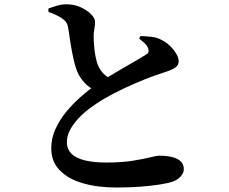

<svg xmlns="http://www.w3.org/2000/svg" viewBox="-20 -810 1040 871"><path d="M611.2 -635.1 617.5 -646.6Q644.3 -645.5 667.9 -642.8Q691.4 -640.1 709.7 -630.5Q730.4 -621.2 748.6 -604.2Q766.8 -587.1 778.6 -567.9Q790.5 -548.7 790.5 -531.9Q790.5 -514.6 775.4 -503.8Q760.3 -493 724.3 -481.3Q686.1 -469.8 637.7 -450.4Q589.4 -431.1 540.5 -408Q491.7 -384.9 450.2 -360.8Q417.1 -341.1 387 -318.5Q356.9 -295.8 333.5 -270.4Q310.2 -245 296.8 -218.4Q283.3 -191.8 283.3 -164Q283.3 -134.3 302.9 -113.9Q322.4 -93.5 362.3 -83.1Q402.2 -72.7 463.1 -72.7Q532.2 -72.7 581.5 -80.7Q630.9 -88.6 661.2 -96.2Q691.4 -103.8 701.6 -103.8Q731.4 -103.8 757 -98.4Q782.6 -93 798.2 -79.6Q813.8 -66.1 813.8 -42Q813.8 -25.9 800.4 -10.6Q787.1 4.8 766.5 12.9Q745.8 20.5 707.6 26.6Q669.4 32.7 618.9 36.7Q568.4 40.7 509.1 40.7Q422.6 40.7 355.7 21.2Q288.9 1.8 250.7 -37.8Q212.5 -77.4 212.5 -137.4Q212.5 -182.5 231.4 -224.2Q250.3 -266 280.5 -302.8Q310.8 -339.6 345 -369.6Q379.2 -399.6 408.9 -421.1Q436.6 -440.3 472 -461.8Q507.4 -483.4 542 -503.2Q576.6 -523 603.6 -538.8Q630.5 -554.5 642 -562Q651.6 -567.3 653.5 -574Q655.4 -580.8 651.9 -590.8Q647 -604.8 634.8 -615.4Q622.6 -626 611.2 -635.1ZM199.5 -771Q219.5 -778.9 240.3 -784.7Q261.1 -790.4 282.5 -790.4Q316.9 -790.4 346 -777.1Q375.1 -763.7 393.1 -745.6Q411.1 -727.4 411.1 -710.8Q411.4 -695.9 408 -678.8Q404.6 -661.7 404.9 -642.5Q405.1 -622.8 407.1 -599.8Q409 -576.9 413.2 -554.6Q417.5 -532.4 423.5 -516.2Q434 -491.1 450.9 -474.6Q467.9 -458.1 491.8 -447.6L415.9 -399.1Q386.2 -411 366.5 -431.3Q346.7 -451.6 334 -477.5Q323.1 -500.8 314.7 -537Q306.4 -573.2 300.2 -612.1Q294.1 -650.9 289.6 -681.6Q287.1 -699.2 279.9 -709.3Q272.7 -719.5 257.7 -729.3Q246.2 -736.7 230.5 -743.7Q214.9 -750.7 199.8 -756Z"/></svg>

Font: Noto Serif SC
Style: Regular
Weight: 200
Designer: Ryoko NISHIZUKA 西塚涼子 (kana & ideographs); Frank Grießhammer (Latin, Greek & Cyrillic); Wenlong ZHANG 张文龙 (bopomofo); San
Foundry: Adobe
Version: Version 2.001;hotconv 1.1.0;makeotfexe 2.6.0